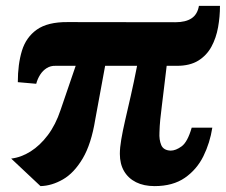

<svg xmlns="http://www.w3.org/2000/svg" viewBox="-20 -622 767 652"><path d="M117.5 10 18 -83.5Q52 -87.5 84 -107.8Q116 -128 142.5 -163.2Q169 -198.5 185.5 -248L237 -398.5H168.5Q152 -399 138.8 -390.8Q125.5 -382.5 116.5 -368.5Q107.5 -354.5 103 -337.5L40.5 -343Q40.5 -404 54.5 -449.8Q68.5 -495.5 105.2 -521.5Q142 -547.5 209.5 -547L575.5 -546.5Q610.5 -546.5 630.5 -559.8Q650.5 -573 655.5 -602H727Q727 -565.5 720.5 -529.2Q714 -493 698 -463.5Q682 -434 653.5 -416.2Q625 -398.5 581 -398.5H546Q541 -356.5 537 -323.5Q533 -290.5 529.8 -264.2Q526.5 -238 524.2 -215.8Q522 -193.5 521.5 -172.5Q520 -147.5 527.5 -129.5Q535 -111.5 559.5 -110.5Q577 -110.5 597 -125.2Q617 -140 631 -188.5H701Q693 -137 670.8 -91.8Q648.5 -46.5 607.8 -18.2Q567 10 505 10Q468.5 10 442 -3.2Q415.5 -16.5 401.2 -41Q387 -65.5 387 -99.5Q387 -120.5 391.8 -148.5Q396.5 -176.5 405 -213.5Q413.5 -250.5 424 -296.2Q434.5 -342 445.5 -398.5H337L303.5 -216.5Q290 -133 260.8 -83.8Q231.5 -34.5 193.8 -12.8Q156 9 117.5 10Z"/></svg>

Font: Merriweather 36pt Black
Style: Italic
Weight: 900
Italic angle: -7.8°
Version: Version 2.101